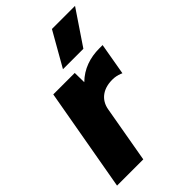

<svg xmlns="http://www.w3.org/2000/svg" viewBox="-223 -827 911 911"><g transform="rotate(-45 232.0 -372.0)"><path d="M2 0H178L228 -285C237 -340 281 -376 354 -371C372 -369 386 -364 397 -359L425 -520H404C340 -520 284 -501 239 -457L238 -520H94ZM348 -572 464 -744H309L211 -572Z"/></g></svg>

Font: Fixel Text 20240404 ExtraBold
Style: Italic
Weight: 800
Width: 4
Italic angle: -10°
Designer: AlfaBravo + MacPaw
Foundry: Kyrylo Tkachov, Marchela Mozhyna, Serhii Makarenko, Maria Weinstein, Zakhar Kryvoshyya
Version: Version 1.211;Glyphs 3.2 (3225)